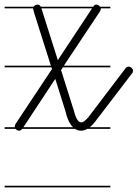

<svg xmlns="http://www.w3.org/2000/svg" viewBox="-20 -571 595 830"><path d="M457 -14H358Q343 -6 331 -6Q317 -6 304 -14H76Q70 -6 63 -6Q55 -6 49 -12L47 -14H0V-21H44V-24Q43 -30 53 -44L205 -273L202 -280H0V-287H200L128 -514Q123 -532 123 -534V-535H0V-542H125Q126 -543 128 -545Q133 -551 143 -551Q153 -550 156 -542H383L384 -543Q388 -551 396 -551Q404 -551 410 -545Q411 -543 412 -542H457V-535H416V-534Q416 -531 413 -523L256 -287H457V-280H252L244 -268L297 -100L298 -99Q303 -75 311.5 -58.5Q320 -42 331 -42Q344 -42 364 -67L522 -275Q528 -283 536 -283Q543 -283 549 -277.5Q555 -272 555 -266Q555 -258 551 -254L392 -46Q380 -30 368 -21H457ZM230 -311 378 -535H159ZM290 -27Q272 -49 263 -90L219 -230L81 -21H296Q293 -24 290 -27ZM457 239H0V232H457Z"/></svg>

Font: Gruenewald VA 1. Klasse
Style: Regular
Weight: 400
Designer: Peter Wiegel
Foundry: Peter Wiegel, nach dem Schriftentwurf von Dr. H. Gr¸newald
Version: Version 0.007